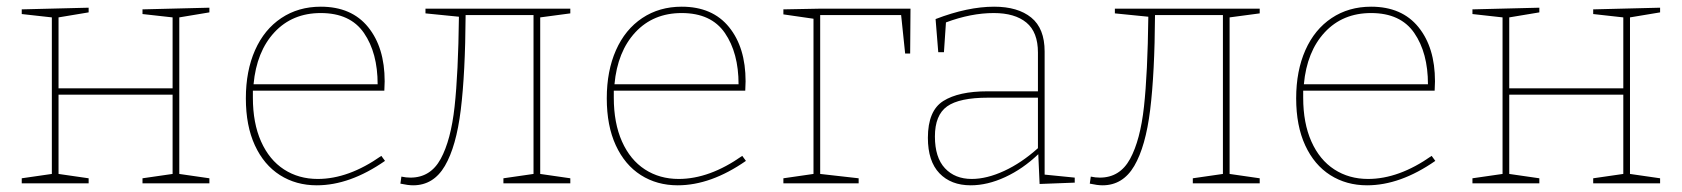

<svg xmlns="http://www.w3.org/2000/svg" viewBox="-20 -548 5028 574"><path d="M606 -525V-511L516 -496V-28L606 -15V0H406V-15L496 -28V-265H155V-28L245 -15V0H45V-15L135 -28V-496L45 -506V-520L245 -525V-511L155 -496V-284H496V-496L406 -506V-520Z M1131 -67Q1026 6 927 6Q865 6 817 -24.5Q769 -55 742 -113.5Q715 -172 715 -254Q715 -336 742.5 -398Q770 -460 821 -494Q872 -528 939 -528Q1031 -528 1080.5 -467Q1130 -406 1130 -305L1129 -277H736V-256Q736 -180 760.5 -125Q785 -70 829 -41.5Q873 -13 930 -13Q1022 -13 1120 -82ZM738 -296H1109Q1109 -390 1068 -449.5Q1027 -509 939 -509Q854 -509 800.5 -451.5Q747 -394 738 -296Z M1685 -508 1595 -496V-28L1685 -15V0H1485V-15L1575 -28V-503H1372Q1371 -329 1357.5 -219.5Q1344 -110 1310 -52Q1276 6 1215 6Q1200 6 1177 1L1180 -20Q1194 -17 1207 -17Q1267 -17 1297.5 -73Q1328 -129 1339 -229Q1350 -329 1352 -498L1252 -508V-522H1685Z M2210 -67Q2105 6 2006 6Q1944 6 1896 -24.5Q1848 -55 1821 -113.5Q1794 -172 1794 -254Q1794 -336 1821.5 -398Q1849 -460 1900 -494Q1951 -528 2018 -528Q2110 -528 2159.5 -467Q2209 -406 2209 -305L2208 -277H1815V-256Q1815 -180 1839.5 -125Q1864 -70 1908 -41.5Q1952 -13 2009 -13Q2101 -13 2199 -82ZM1817 -296H2188Q2188 -390 2147 -449.5Q2106 -509 2018 -509Q1933 -509 1879.5 -451.5Q1826 -394 1817 -296Z M2322 -520 2427 -522H2702L2701 -388H2686L2674 -503H2432V-28L2547 -15V0H2322V-15L2412 -28V-492L2322 -505Z M3103 -26 3193 -17V-2L3088 2L3084 -87Q3038 -43 2985 -18.5Q2932 6 2882 6Q2823 6 2788.5 -30Q2754 -66 2754 -136Q2754 -217 2800 -246Q2846 -275 2932 -275H3083V-391Q3083 -452 3048.5 -480.5Q3014 -509 2951 -509Q2883 -509 2808 -481L2802 -392H2785L2777 -491Q2873 -528 2952 -528Q3023 -528 3063 -495.5Q3103 -463 3103 -394ZM2885 -13Q2930 -13 2982 -37Q3034 -61 3083 -105V-256H2934Q2848 -256 2811.5 -230Q2775 -204 2775 -140Q2775 -77 2805 -45Q2835 -13 2885 -13Z M3746 -508 3656 -496V-28L3746 -15V0H3546V-15L3636 -28V-503H3433Q3432 -329 3418.5 -219.5Q3405 -110 3371 -52Q3337 6 3276 6Q3261 6 3238 1L3241 -20Q3255 -17 3268 -17Q3328 -17 3358.5 -73Q3389 -129 3400 -229Q3411 -329 3413 -498L3313 -508V-522H3746Z M4271 -67Q4166 6 4067 6Q4005 6 3957 -24.5Q3909 -55 3882 -113.5Q3855 -172 3855 -254Q3855 -336 3882.5 -398Q3910 -460 3961 -494Q4012 -528 4079 -528Q4171 -528 4220.5 -467Q4270 -406 4270 -305L4269 -277H3876V-256Q3876 -180 3900.5 -125Q3925 -70 3969 -41.5Q4013 -13 4070 -13Q4162 -13 4260 -82ZM3878 -296H4249Q4249 -390 4208 -449.5Q4167 -509 4079 -509Q3994 -509 3940.5 -451.5Q3887 -394 3878 -296Z M4943 -525V-511L4853 -496V-28L4943 -15V0H4743V-15L4833 -28V-265H4492V-28L4582 -15V0H4382V-15L4472 -28V-496L4382 -506V-520L4582 -525V-511L4492 -496V-284H4833V-496L4743 -506V-520Z"/></svg>

Font: Bitter Pro Thin
Style: Regular
Weight: 250
Designer: Sol Matas, and Bitter project Authors
Foundry: Sol Matas
Version: Version 1.010